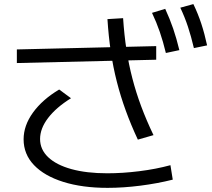

<svg xmlns="http://www.w3.org/2000/svg" viewBox="-20 -875 1040 941"><path d="M507.3 45.7Q383 45.7 290.2 16.5Q197.3 -12.7 146.5 -66Q95.7 -119.3 95.7 -192.3Q95.7 -259.7 141.8 -323.5Q188 -387.3 270 -436.3L328 -393.6Q255.4 -348.6 215.9 -297Q176.4 -245.3 176.4 -193.7Q176.4 -142.3 216.2 -104.5Q256 -66.7 330 -46.2Q404 -25.7 506 -25.7Q581 -25.7 662.3 -35.9Q743.7 -46 815.3 -65.4L826.7 5.4Q751.3 24.4 667.7 35Q584 45.7 507.3 45.7ZM655.6 -190.7Q621.6 -263.3 596.3 -333.2Q570.9 -403 552.6 -474.7Q534.3 -546.3 523.1 -622.2Q511.9 -698 506.6 -781.3L583.3 -786Q588.7 -704.3 599.8 -631.7Q611 -559 628.9 -490.3Q646.7 -421.7 672.2 -353.3Q697.7 -285 732.3 -212.7ZM745.6 -582.3 62.6 -566V-632.7L745.6 -649ZM792.9 -615.3Q779.3 -672 763.1 -718.8Q747 -765.7 725 -812L789.7 -831.7Q812 -783.4 828.7 -734.9Q845.3 -686.4 859 -629.3ZM930.3 -639.3Q916.6 -697.3 901.1 -744.1Q885.6 -791 863.7 -837.3L927.7 -855Q950.7 -807.3 966.7 -758.5Q982.7 -709.7 995 -652.6Z"/></svg>

Font: M PLUS 1 Thin
Style: Regular
Weight: 100
Designer: Coji Morishita
Foundry: UNDERFOREST DESIGN
Version: Version 1.001